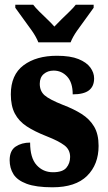

<svg xmlns="http://www.w3.org/2000/svg" viewBox="-20 -786 459 816"><path d="M203 10Q133 10 93 -5Q53 -20 37 -46Q21 -72 21 -105Q21 -146 46.5 -163Q72 -180 108 -180Q108 -115 135.5 -84.5Q163 -54 205 -54Q246 -54 262 -73Q278 -92 278 -119Q278 -150 253.5 -168.5Q229 -187 178 -207Q127 -227 93.5 -249Q60 -271 43 -303.5Q26 -336 26 -385Q26 -468 80 -508.5Q134 -549 222 -549Q279 -549 313.5 -535Q348 -521 364 -499Q380 -477 380 -453Q380 -419 358 -402Q336 -385 289 -385Q289 -435 265.5 -460.5Q242 -486 208 -486Q183 -486 166 -471.5Q149 -457 149 -430Q149 -399 169.5 -381Q190 -363 248 -340Q293 -323 327 -301.5Q361 -280 380 -248Q399 -216 399 -166Q399 -87 350 -38.5Q301 10 203 10ZM143 -606Q134 -629 115.5 -655.5Q97 -682 77.5 -708Q58 -734 45 -753V-766H121Q130 -754 146.5 -737.5Q163 -721 181 -704Q199 -687 211 -673Q224 -687 241.5 -704Q259 -721 276 -737.5Q293 -754 302 -766H378V-753Q365 -734 345.5 -708Q326 -682 307.5 -655.5Q289 -629 280 -606Z"/></svg>

Font: Noto Serif Thai ExtraCondensed Black
Style: Regular
Weight: 900
Width: 2
Designer: Monotype Design Team
Foundry: Monotype Imaging Inc.
Version: Version 2.002; ttfautohint (v1.8.4.7-5d5b)